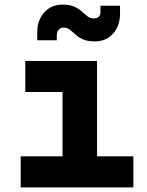

<svg xmlns="http://www.w3.org/2000/svg" viewBox="-20 -815 640 835"><path d="M70 0V-135H252V-415H90V-550H402V-135H560V0ZM392 -635Q360 -635 340.5 -644Q321 -653 308 -665Q295 -677 283.5 -686Q272 -695 257 -695Q244 -695 235.5 -686Q227 -677 227 -662V-640H142V-675Q142 -727 172.5 -761Q203 -795 252 -795Q284 -795 303.5 -786Q323 -777 336 -765Q349 -753 360.5 -744Q372 -735 387 -735Q417 -735 417 -763V-790H502V-755Q502 -703 472 -669Q442 -635 392 -635Z"/></svg>

Font: Tiny ExtraBold
Style: Regular
Weight: 800
Designer: Philipp Nurullin, Konstantin Bulenkov
Foundry: JetBrains
Version: Version 2.251; ttfautohint (v1.8.4.7-5d5b)